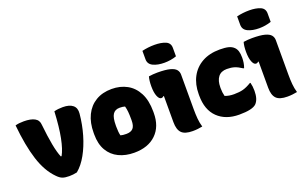

<svg xmlns="http://www.w3.org/2000/svg" viewBox="-90 -1195 2570 1619"><g transform="rotate(-20 1195.0 -386.0)"><path d="M102 -556Q164 -556 199 -537Q234 -518 236 -475Q247 -369 261.5 -292Q276 -215 295 -171H302Q330 -221 348.5 -313.5Q367 -406 374 -547Q394 -552 412 -554Q430 -556 452 -556Q511 -556 541.5 -531Q572 -506 567 -456Q558 -360 532 -271Q506 -182 466.5 -111Q427 -40 376 2Q341 10 306 10Q268 10 245.5 1.5Q223 -7 199 -32Q125 -106 84.5 -233Q44 -360 26 -547Q43 -552 61 -554Q79 -556 102 -556Z M891 -559Q968 -559 1028 -526Q1088 -493 1122.5 -426.5Q1157 -360 1157 -261V-247Q1157 -126 1085.5 -57Q1014 12 889 12Q812 12 751.5 -17Q691 -46 657 -104Q623 -162 623 -248V-262Q623 -354 655.5 -420.5Q688 -487 748 -523Q808 -559 891 -559ZM901 -387Q859 -387 839.5 -357Q820 -327 820 -257V-246Q820 -221 822 -201Q824 -181 828 -166Q839 -163 850.5 -161.5Q862 -160 880 -160Q921 -160 940.5 -181.5Q960 -203 960 -252V-263Q960 -301 957.5 -328.5Q955 -356 948 -381Q929 -387 901 -387Z M1286 -117V-352H1280Q1273 -343 1260 -343Q1241 -343 1227.5 -376Q1214 -409 1214 -465Q1214 -517 1224 -551Q1241 -554 1262.5 -555.5Q1284 -557 1301 -557Q1374 -557 1413.5 -546.5Q1453 -536 1468.5 -517Q1484 -498 1484 -472V-163Q1484 -116 1487.5 -76.5Q1491 -37 1502 0Q1480 4 1460 6.5Q1440 9 1414 9Q1344 9 1315 -21Q1286 -51 1286 -117ZM1246 -772Q1301 -785 1358 -785Q1417 -785 1456.5 -768.5Q1496 -752 1496 -708V-632Q1471 -623 1442.5 -618.5Q1414 -614 1388 -614Q1327 -614 1286.5 -633.5Q1246 -653 1246 -696Z M1862 -560Q1909 -560 1939 -552.5Q1969 -545 1988 -526Q2003 -511 2010 -488.5Q2017 -466 2017 -430Q2017 -408 2013.5 -385.5Q2010 -363 2002 -342H1996Q1958 -367 1929 -376Q1900 -385 1862 -385Q1810 -385 1784 -351.5Q1758 -318 1758 -258V-249Q1758 -211 1767 -178Q1802 -164 1848 -164Q1896 -164 1929.5 -173Q1963 -182 2004 -207H2010Q2019 -173 2019 -133Q2019 -57 1985 -22Q1950 13 1831 13Q1710 13 1638.5 -56Q1567 -125 1567 -254V-266Q1567 -354 1602 -420Q1637 -486 1703 -523Q1769 -560 1862 -560Z M2136 -117V-352H2130Q2123 -343 2110 -343Q2091 -343 2077.5 -376Q2064 -409 2064 -465Q2064 -517 2074 -551Q2091 -554 2112.5 -555.5Q2134 -557 2151 -557Q2224 -557 2263.5 -546.5Q2303 -536 2318.5 -517Q2334 -498 2334 -472V-163Q2334 -116 2337.5 -76.5Q2341 -37 2352 0Q2330 4 2310 6.5Q2290 9 2264 9Q2194 9 2165 -21Q2136 -51 2136 -117ZM2096 -772Q2151 -785 2208 -785Q2267 -785 2306.5 -768.5Q2346 -752 2346 -708V-632Q2321 -623 2292.5 -618.5Q2264 -614 2238 -614Q2177 -614 2136.5 -633.5Q2096 -653 2096 -696Z"/></g></svg>

Font: Recursive Sn Csl St Blk
Style: Regular
Weight: 900
Version: Version 1.079;hotconv 1.0.112;makeotfexe 2.5.65598; ttfautoh